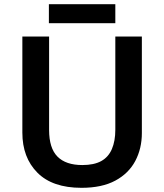

<svg xmlns="http://www.w3.org/2000/svg" viewBox="-20 -889 787 919"><path d="M659 -252Q659 -178 627.5 -118.5Q596 -59 532 -24.5Q468 10 370 10Q231 10 159 -62.5Q87 -135 87 -254V-714H215V-267Q215 -180 255 -139.5Q295 -99 374 -99Q430 -99 464.5 -118Q499 -137 515.5 -175.5Q532 -214 532 -268V-714H659ZM532 -869V-778H214V-869Z"/></svg>

Font: Noto Sans Thai SemiBold
Style: Regular
Weight: 600
Version: Version 2.001